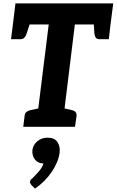

<svg xmlns="http://www.w3.org/2000/svg" viewBox="-20 -747 687 1131"><path d="M192 0 267 -603H56L71 -727H647L631 -603H421L347 0ZM117 0 125 -65Q126 -80 136.5 -88Q147 -96 163 -99L215 -110V0ZM324 0 352 -110 401 -99Q416 -96 424 -88Q432 -80 431 -65L422 0ZM531 -626 631 -603 621 -516H567Q551 -516 544.5 -525Q538 -534 536 -550ZM162 -626 137 -550Q132 -534 123.5 -525Q115 -516 99 -516H45L56 -603ZM186 364 164 342Q161 337 158.5 332.5Q156 328 157 322Q159 311 171 303Q184 290 206 266Q228 242 236 216Q235 216 234.5 216Q234 216 233 216Q202 214 185 191.5Q168 169 171 136Q175 106 200 85Q225 64 260 64Q301 64 318.5 90Q336 116 331 154Q324 207 285 265Q246 323 186 364Z"/></svg>

Font: Aleo ExtraBold
Style: Italic
Weight: 800
Italic angle: -7°
Designer: Alessio Laiso
Foundry: Alessio Laiso
Version: Version 2.001;gftools[0.9.29]